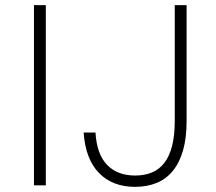

<svg xmlns="http://www.w3.org/2000/svg" viewBox="-20 -720 840 746"><path d="M112 -700H158V0H112ZM505 6Q417 6 364.5 -48Q312 -102 305 -205H351Q356 -121 396 -79.5Q436 -38 505 -38Q541 -38 569.5 -49.5Q598 -61 618 -86.5Q638 -112 648.5 -152.5Q659 -193 659 -250V-700H705V-250Q705 -183 691 -135Q677 -87 651 -55.5Q625 -24 588 -9Q551 6 505 6Z"/></svg>

Font: Retni Sans Light
Style: Regular
Weight: 300
Designer: Vitaly Kuzmin
Foundry: ParaType Ltd.
Version: Version 1.00;March 2, 2019;FontCreator 11.5.0.2425 64-bit; t